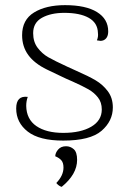

<svg xmlns="http://www.w3.org/2000/svg" viewBox="-20 -535 502 747"><path d="M43 -113Q43 -164 88 -158Q82 -142 82 -123Q83 -71 121.5 -44.5Q160 -18 226 -18Q294 -18 335 -42Q376 -66 376 -109Q376 -137 361 -156Q346 -175 324 -187.5Q302 -200 262 -218Q234 -230 220 -237Q211 -241 162.5 -264.5Q114 -288 90 -321Q66 -354 66 -398Q66 -458 112.5 -486.5Q159 -515 233 -515Q314 -515 357.5 -488Q401 -461 401 -413Q401 -386 382 -378Q376 -376 371 -376Q367 -376 357 -378Q363 -392 361 -407Q360 -446 325.5 -465.5Q291 -485 230 -485Q178 -485 143.5 -466Q109 -447 109 -406Q109 -372 126.5 -349Q144 -326 167.5 -312.5Q191 -299 243 -275L276 -260Q324 -239 352 -222.5Q380 -206 399.5 -180Q419 -154 419 -117Q419 -64 375 -26Q331 12 226 12Q133 12 88 -23Q43 -58 43 -113ZM199 177Q227 148 227 117Q227 98 218.5 88.5Q210 79 195 73Q195 60 206 47Q217 34 237 34Q254 34 267 45.5Q280 57 280 87Q280 143 220 192Q209 189 199 177Z"/></svg>

Font: Arima Madurai ExtraLight
Style: Regular
Weight: 275
Designer: Joana Correia and Natanael Gama
Foundry: NDISCOVER
Version: Version 1.020